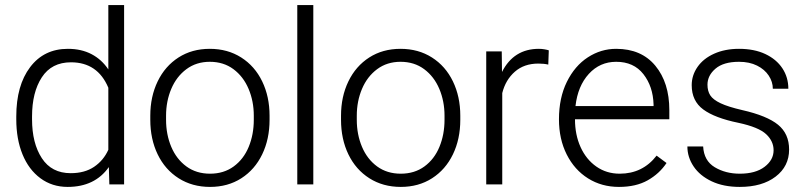

<svg xmlns="http://www.w3.org/2000/svg" viewBox="-20 -725 3169 755"><path d="M247 -533Q300 -533 340 -512Q380 -491 406 -452V-705H468V0H410L408 -68Q353 10 246 10Q185 10 139 -24Q93 -58 68.5 -118Q44 -178 44 -256V-267Q44 -389 98.5 -461Q153 -533 247 -533ZM258 -44Q313 -44 350 -69Q387 -94 406 -136V-380Q364 -480 259 -480Q183 -480 144.5 -421Q106 -362 106 -267V-256Q106 -162 144.5 -103Q183 -44 258 -44Z M805 -533Q875 -533 928.5 -499Q982 -465 1011 -405Q1040 -345 1040 -270V-254Q1040 -178 1011 -118Q982 -58 929 -24Q876 10 806 10Q736 10 682.5 -24Q629 -58 600 -118Q571 -178 571 -254V-270Q571 -345 600 -405Q629 -465 682 -499Q735 -533 805 -533ZM806 -42Q860 -42 899 -70.5Q938 -99 958 -147.5Q978 -196 978 -254V-270Q978 -327 957.5 -375.5Q937 -424 898 -453Q859 -482 805 -482Q752 -482 713 -453Q674 -424 653.5 -375.5Q633 -327 633 -270V-254Q633 -196 653.5 -147.5Q674 -99 713 -70.5Q752 -42 806 -42Z M1149 -705H1212V0H1149Z M1555 -533Q1625 -533 1678.5 -499Q1732 -465 1761 -405Q1790 -345 1790 -270V-254Q1790 -178 1761 -118Q1732 -58 1679 -24Q1626 10 1556 10Q1486 10 1432.5 -24Q1379 -58 1350 -118Q1321 -178 1321 -254V-270Q1321 -345 1350 -405Q1379 -465 1432 -499Q1485 -533 1555 -533ZM1556 -42Q1610 -42 1649 -70.5Q1688 -99 1708 -147.5Q1728 -196 1728 -254V-270Q1728 -327 1707.5 -375.5Q1687 -424 1648 -453Q1609 -482 1555 -482Q1502 -482 1463 -453Q1424 -424 1403.5 -375.5Q1383 -327 1383 -270V-254Q1383 -196 1403.5 -147.5Q1424 -99 1463 -70.5Q1502 -42 1556 -42Z M1892 -523H1953L1954 -442Q2000 -533 2099 -533Q2110 -533 2121.5 -531Q2133 -529 2138 -527L2136 -471Q2119 -475 2097 -475Q2041 -475 2004.5 -443Q1968 -411 1955 -359V0H1892Z M2178 -256Q2178 -340 2209 -403Q2240 -466 2291.5 -499.5Q2343 -533 2403 -533Q2502 -533 2557 -466.5Q2612 -400 2612 -292V-256H2241Q2241 -195 2263 -146.5Q2285 -98 2325 -70Q2365 -42 2417 -42Q2507 -42 2562 -113L2601 -84Q2573 -42 2527 -16Q2481 10 2414 10Q2346 10 2292.5 -23.5Q2239 -57 2208.5 -117.5Q2178 -178 2178 -256ZM2243 -308H2550V-314Q2548 -385 2510 -433.5Q2472 -482 2403 -482Q2339 -482 2295.5 -434.5Q2252 -387 2243 -308Z M2884 -242Q2791 -261 2745.5 -294.5Q2700 -328 2700 -390Q2700 -429 2723 -462Q2746 -495 2788.5 -514Q2831 -533 2886 -533Q2946 -533 2989.5 -512.5Q3033 -492 3056.5 -456.5Q3080 -421 3080 -376H3019Q3019 -403 3003 -427.5Q2987 -452 2957 -467Q2927 -482 2886 -482Q2825 -482 2793.5 -455Q2762 -428 2762 -392Q2762 -367 2773 -350Q2784 -333 2813.5 -319Q2843 -305 2899 -292Q2996 -270 3039.5 -234.5Q3083 -199 3083 -137Q3083 -71 3030 -30.5Q2977 10 2889 10Q2825 10 2778.5 -12Q2732 -34 2707.5 -70.5Q2683 -107 2683 -149H2745Q2748 -93 2790.5 -67.5Q2833 -42 2889 -42Q2951 -42 2986.5 -69Q3022 -96 3022 -134Q3022 -170 2992.5 -197.5Q2963 -225 2884 -242Z"/></svg>

Font: Freesentation 3 Light
Style: Regular
Weight: 300
Designer: glyphs from Roboto by Christian Robertson / Hangul glyphs from Noto Sans CJK(Source Han Sans) by Jang Soo-young and Kang
Foundry: PT&
Version: Version 2.001